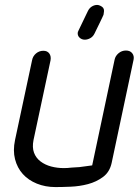

<svg xmlns="http://www.w3.org/2000/svg" viewBox="-20 -760 563 779"><path d="M445 -518Q448 -533 461 -544Q474 -555 491 -555Q508 -555 516.5 -544Q525 -533 522 -518L433 -99Q425 -62 398 -42Q371 -22 337 -13Q303 -4 266.5 -2.5Q230 -1 205 -1Q164 -1 129.5 -15Q95 -29 72.5 -54Q50 -79 41 -114Q32 -149 41 -192L110 -515Q113 -532 126 -543Q139 -554 156 -554Q172 -554 180 -543Q188 -532 185 -515L116 -192Q110 -162 118 -140.5Q126 -119 144.5 -105Q163 -91 187.5 -84.5Q212 -78 239 -78Q254 -78 270 -80L302 -82Q318 -84 332 -86Q346 -88 354 -89ZM336 -714Q342 -727 352.5 -733.5Q363 -740 374 -740Q383 -740 394 -732.5Q405 -725 401 -707Q401 -704 400 -700L395 -689Q391 -681 384 -666L363 -623Q357 -611 346 -605Q335 -599 324 -599Q311 -599 302 -608Q293 -617 296 -631Q297 -632 297.5 -633Q298 -634 298 -635Z"/></svg>

Font: VDS Compensated
Style: Light Italic
Weight: 300
Italic angle: -12°
Designer: artmaker
Foundry: artmaker
Version: Version 1.000 2012 initial release